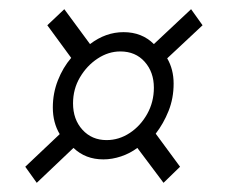

<svg xmlns="http://www.w3.org/2000/svg" viewBox="-20 -504 489 418"><path d="M60 -106 35 -141 110 -212Q95 -237 95 -270Q95 -301 106 -329Q117 -357 135 -378L83 -449L120 -484L176 -408Q210 -434 249 -434Q289 -434 315 -408L396 -484L421 -449L344 -377Q358 -353 358 -322Q358 -290 347 -262.5Q336 -235 319 -213L372 -141L336 -106L279 -182Q263 -170 243.5 -163.5Q224 -157 205 -157Q166 -157 140 -182ZM212 -199Q239 -199 262.5 -214.5Q286 -230 300.5 -256Q315 -282 315 -313Q315 -347 295 -369.5Q275 -392 242 -392Q216 -392 192.5 -376.5Q169 -361 154 -335.5Q139 -310 139 -279Q139 -244 159.5 -221.5Q180 -199 212 -199Z"/></svg>

Font: Georama ExtraExtended Light
Style: Italic
Weight: 300
Width: 8
Italic angle: -9°
Designer: Jean-Baptiste Levee
Foundry: Production Type
Version: Version 1.000